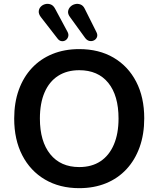

<svg xmlns="http://www.w3.org/2000/svg" viewBox="-20 -971 825 1001"><path d="M393 10Q291 10 214.5 -35Q138 -80 96 -161.5Q54 -243 54 -353Q54 -436 78 -502.5Q102 -569 146.5 -616.5Q191 -664 253.5 -689.5Q316 -715 393 -715Q496 -715 572 -670.5Q648 -626 690 -545Q732 -464 732 -354Q732 -271 708 -204Q684 -137 639.5 -89Q595 -41 532.5 -15.5Q470 10 393 10ZM393 -100Q458 -100 503.5 -130Q549 -160 573.5 -217Q598 -274 598 -353Q598 -473 544.5 -539Q491 -605 393 -605Q329 -605 283 -575.5Q237 -546 212.5 -489.5Q188 -433 188 -353Q188 -234 242 -167Q296 -100 393 -100ZM424 -773 345 -882Q333 -898 335 -912Q337 -926 347 -936Q357 -946 371.5 -949.5Q386 -953 400 -947.5Q414 -942 422 -925L483 -803Q490 -789 485.5 -777.5Q481 -766 470 -760.5Q459 -755 446.5 -757.5Q434 -760 424 -773ZM280 -770 193 -882Q181 -898 182 -912Q183 -926 192.5 -936Q202 -946 216 -949.5Q230 -953 244 -948Q258 -943 267 -926L332 -805Q339 -792 335.5 -780Q332 -768 322.5 -761.5Q313 -755 301 -756.5Q289 -758 280 -770Z"/></svg>

Font: Nunito ExtraLight
Style: Regular
Weight: 200
Designer: Vernon Adams
Foundry: Vernon Adams
Version: Version 3.602